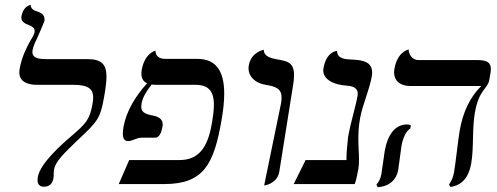

<svg xmlns="http://www.w3.org/2000/svg" viewBox="-20 -766 2070 799"><path d="M115.6 -558C117.7 -570 124.9 -588 132.3 -602C136.9 -611 164.2 -675 164.8 -678C165.2 -680.6 165.4 -683.1 165.4 -685.5C165.4 -706 148.4 -714.5 133 -719C125.3 -721 106.6 -728 107.7 -746C107.6 -745 77.2 -743 69.3 -698C68.9 -696.1 68.8 -694.4 68.8 -692.7C68.8 -674.5 86.8 -666.7 97.1 -663C108.3 -658.4 124.2 -652.1 124.2 -637.1C124.2 -625.1 114 -608.2 106.5 -597C88.8 -565 70.1 -527 61.7 -479C60.8 -474.1 60.4 -469.5 60.4 -465.1C60.4 -429.7 88.5 -413 133 -413H286C350.8 -413 367.8 -393 367.8 -360.5C367.8 -351.8 366.6 -342.3 364.7 -332C353.5 -268 336.5 -251 278.6 -201C238.6 -167 147.5 -87 137.5 -30C136.6 -25.2 136.2 -20.8 136.2 -16.8C136.2 1.6 145.2 11 163.3 11C185.3 11 198.4 -1 202.6 -25C204.5 -36 202.3 -46 205 -61C211 -95 250.5 -132 302.3 -182C387.2 -261 397.5 -274 412.9 -361C419 -395.6 423.1 -424.3 423.1 -447.3C423.1 -496.7 403.9 -520 343.9 -520H173.9C140.3 -520 114.8 -524.1 114.8 -549.6C114.8 -552.2 115.1 -555 115.6 -558Z M860.8 -248C843.7 -151 805.7 -100 727.7 -100H517.7L474.1 0H663.1C829.1 0 869.9 -84 901.8 -265C909.2 -307.2 913.1 -344.3 913.1 -376.1C913.1 -472 878.2 -521 800.9 -521H668.9C641.9 -521 627.9 -532 626.9 -555C626.9 -555 582.3 -546 569.8 -475C568.8 -469.4 568.4 -464.3 568.4 -459.4C568.4 -440 576.3 -426.5 592.3 -419.3L592 -419C543.6 -366 505.5 -303 494 -238C492.1 -226.9 491.2 -217.7 491.2 -210.2C491.2 -186 500.4 -179 512.6 -179C532.6 -179 548.1 -193 569.1 -193H625.1C643.1 -193 651.8 -214 656.4 -240C656.9 -242.9 657.2 -245.7 657.2 -248.3C657.2 -267.5 643.7 -279.7 617.3 -285C579.7 -291.6 567.9 -301.6 567.9 -321.8C567.9 -326.1 568.4 -330.8 569.3 -336C573.5 -359.7 587.9 -385.1 611 -414.1C616.2 -413.4 621.8 -413 627.9 -413H793.9C852.7 -413 870.2 -380.5 870.2 -330.4C870.2 -306.5 866.2 -278.4 860.8 -248Z M1079.2 6C1079.2 6 1133.2 0 1142.2 -51L1198.8 -406C1202.2 -424.8 1203.7 -440.3 1203.7 -453C1203.7 -506.4 1175.9 -511.7 1132.8 -519C1112.5 -523 1077.5 -529 1077.8 -559C1077.8 -559 1025.2 -550 1015.4 -494C1014.6 -489.8 1014.3 -485.8 1014.3 -481.8C1014.3 -446.8 1042.3 -420.2 1085.1 -413C1128.7 -406.2 1151.8 -396.6 1151.8 -359.3C1151.8 -352.5 1151 -344.8 1149.5 -336Z M1478.1 -272C1488.3 -330 1517.1 -391 1527.2 -448C1528.2 -453.9 1528.7 -459.4 1528.7 -464.3C1528.7 -509.5 1487.6 -516.2 1446.5 -518C1417.7 -519 1383 -521 1382.8 -554C1382.8 -554 1338.8 -554 1326.1 -482C1325.6 -478.9 1325.3 -475.8 1325.3 -472.9C1325.3 -437.6 1363.4 -412.7 1428.3 -409C1452.2 -407.2 1468.9 -396.6 1468.9 -376.3C1468.9 -374 1468.7 -371.6 1468.2 -369C1459.6 -320 1439.3 -256 1430.1 -204C1428.7 -196 1427.3 -188 1427.1 -181C1424 -152 1421.7 -128 1421.8 -100H1251.8L1202.2 0H1456.2C1461.6 -14 1466.3 -35 1471.3 -63C1473.3 -74.6 1474 -87 1474 -100.3C1474 -126.5 1471.3 -156 1471.3 -189.5C1471.3 -214.6 1472.8 -242 1478.1 -272Z M1650.8 -159C1656.5 -191 1669.7 -221 1687.5 -231L1689.8 -244C1685.3 -247 1679.5 -248 1673.5 -248C1624.5 -248 1593.1 -206 1581.1 -138C1577.8 -119 1570.2 -59 1567 -41C1564.2 -25 1556 -7 1546.4 2L1551.5 13C1601 10 1630.1 -19 1637 -58C1640.4 -77 1647.5 -140 1650.8 -159ZM1956 -296C1973.6 -396 2009.2 -394 2016.3 -434L2020.5 -458C2021.9 -465.7 2022.7 -472.6 2022.7 -478.8C2022.7 -503.3 2010 -516 1967.8 -516H1721.8C1696.8 -516 1681.5 -537 1680.5 -560C1680.5 -560 1634.3 -553 1621.2 -479C1620.4 -474.2 1620 -469.5 1620 -465C1620 -431.3 1643.6 -408 1687.7 -408H1982.7C1936.8 -363 1906.8 -301 1893.1 -223C1885.7 -181 1876.8 -91 1869.4 -49C1865.9 -29 1858.9 -12 1848.4 2L1854.7 12C1901.9 5 1930.5 -27 1940.8 -85C1952.4 -151 1944.3 -230 1956 -296Z"/></svg>

Font: Linux Biolinum O 
Style: Bold Italic
Weight: 700
Designer: Philipp H. Poll
Foundry: Philipp H. Poll
Version: Version 1.3.2